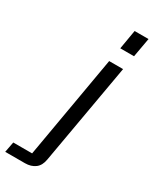

<svg xmlns="http://www.w3.org/2000/svg" viewBox="-322 -789 823 1016"><g transform="rotate(30 90.0 -281.0)"><path d="M158.2 -611.8 178.2 -729H263.2L242.2 -611.8ZM-95.2 167 -83 103H32.2L141.1 -523.9H226.1L118.2 90.8Q111.8 129.9 87.2 148.4Q62.5 167 24.9 167Z"/></g></svg>

Font: Hubot Sans
Style: Italic
Weight: 400
Italic angle: -10°
Designer: Deni Anggara
Foundry: GitHub
Version: Version 1.001;gftools[0.9.31]